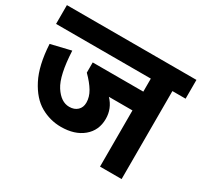

<svg xmlns="http://www.w3.org/2000/svg" viewBox="-147 -828 1059 1009"><g transform="rotate(30 383.0 -324.0)"><path d="M13 -426 134 -455Q141 -308 179 -249.5Q217 -191 267 -191Q298 -191 316.5 -208.5Q335 -226 335 -255Q335 -289 315.5 -322Q296 -355 258 -393V-455H565V-534H-10V-648H776V-534H696V0H565V-341H422Q466 -295 466 -232Q466 -162 415.5 -120Q365 -78 282 -78Q216 -78 158 -111Q100 -144 60 -221.5Q20 -299 13 -426Z"/></g></svg>

Font: Madhuban SemiBold
Style: Regular
Weight: 600
Designer: jaikishan Patel
Foundry: MagicType
Version: Version 1.000